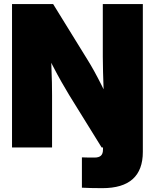

<svg xmlns="http://www.w3.org/2000/svg" viewBox="-20 -748 785 974"><path d="M395.5 204.1V50.3Q405.3 50.8 422.1 51Q439 51.3 459.5 51.3Q481.9 51.3 492.2 41.5Q502.4 31.7 502.4 11.2V-56.6H704.6V22.5Q704.6 114.3 653.3 160.4Q602.1 206.5 499 206.5Q467.3 206.5 439.9 205.8Q412.6 205.1 395.5 204.1ZM41 0V-727.5H249.5L425.8 -441.9Q439.9 -419.4 458.3 -386.2Q476.6 -353 495.8 -314.7Q515.1 -276.4 532.7 -237.8L510.3 -193.8Q507.8 -233.4 505.9 -284.2Q503.9 -335 502.7 -382.8Q501.5 -430.7 501.5 -460.9V-727.5H704.6V0H495.6L331.1 -265.6Q313.5 -294.4 292 -332.3Q270.5 -370.1 247.1 -415.5Q223.6 -460.9 198.7 -510.7L234.4 -520Q238.3 -468.8 240.5 -419.2Q242.7 -369.6 243.4 -329.6Q244.1 -289.6 244.1 -265.6V0Z"/></svg>

Font: Inter 28pt Black
Style: Regular
Weight: 900
Designer: Rasmus Andersson
Foundry: rsms
Version: Version 4.001;git-66647c0bb